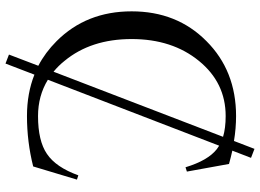

<svg xmlns="http://www.w3.org/2000/svg" viewBox="-140 -700 918 677"><g transform="rotate(90 318.5 -361.0)"><path d="M203.6 78.1 171.9 65.9 211.4 -37.6Q164.6 -62 124.5 -102.1Q19.5 -207 19.5 -366.7Q19.5 -526.4 124.5 -630.4Q229 -734.9 388.7 -734.9Q432.1 -734.9 476.6 -727.5L504.4 -799.8L536.1 -787.6L510.7 -721.7Q533.2 -716.8 557.6 -710Q558.1 -706.1 584.5 -561.5L569.3 -556.6Q545.4 -635.7 505.4 -667Q497.6 -672.9 493.2 -675.3L260.7 -71.3Q317.4 -36.6 388.7 -36.6Q476.1 -36.6 522 -67.9Q569.3 -99.6 597.7 -178.7L612.8 -173.8Q575.7 -50.3 566.4 -19.5Q479.5 2.4 388.7 2.4Q308.6 2.4 242.7 -23.9ZM388.7 -698.2Q271 -698.2 194.3 -604Q117.2 -509.8 117.2 -366.7Q117.2 -223.1 194.3 -129.9Q211.4 -108.4 232.4 -91.3L461.9 -689Q431.2 -698.2 388.7 -698.2Z"/></g></svg>

Font: Flanker
Style: Regular
Weight: 400
Designer: Flanker
Foundry: Flanker
Version: Version 2.027